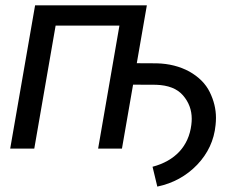

<svg xmlns="http://www.w3.org/2000/svg" viewBox="-20 -548 888 708"><path d="M521.5 -528.3H109.4L17.6 0H106.4L185.1 -453.6H420.4L341.8 0H429.7L470.7 -235.8L555.7 -235.4C600.1 -233.9 633.3 -221.2 654.8 -196.3C676.3 -171.4 687 -142.6 687 -109.9C687 -102.5 686.5 -95.2 685.5 -87.4C675.8 -9.3 626 44.9 542.5 66.9L560.1 140.1C618.2 127.9 667 101.1 707 59.6C746.6 18.1 769.5 -30.8 774.9 -86.9C775.9 -96.2 776.4 -105 776.4 -113.3C776.4 -146 768.6 -177.7 753.4 -208.5C738.3 -239.3 712.9 -264.6 678.2 -284.2C643.1 -303.2 603 -313.5 557.6 -314.5L484.4 -314.9Z"/></svg>

Font: Roboto
Style: Italic
Weight: 400
Italic angle: -12°
Designer: Google
Version: Version 2.137; 2017